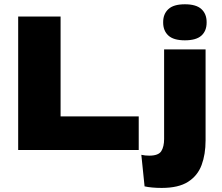

<svg xmlns="http://www.w3.org/2000/svg" viewBox="-20 -718 1063 919"><path d="M270 0H67V-639H270ZM170 -161H644V0H170ZM765.5 -86V-481.5H964V-86ZM865 -525Q810.5 -525 785.8 -548Q761 -571 761 -610V-612.5Q761 -651 785.8 -674.2Q810.5 -697.5 865 -697.5Q919 -697.5 944 -674.5Q969 -651.5 969 -612.5V-610Q969 -570 944 -547.5Q919 -525 865 -525ZM754 181.5Q729.5 181.5 708.2 179.5Q687 177.5 672 174L656.5 23Q665.5 25 674.8 26Q684 27 694 27Q738.5 27 752 5.5Q765.5 -16 765.5 -52.5V-101.5H964V-46Q964 20.5 945 71.8Q926 123 880.2 152.2Q834.5 181.5 754 181.5Z"/></svg>

Font: Anek Latin Expanded ExtraBold
Style: Regular
Weight: 800
Width: 7
Designer: Yesha Goshar
Foundry: Ek Type
Version: Version 1.003